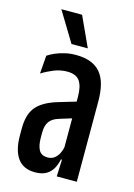

<svg xmlns="http://www.w3.org/2000/svg" viewBox="-107 -731 556 796"><g transform="rotate(15 171.0 -333.0)"><path d="M216 0 219.5 -86H215.5V-300.5V-340.5Q215.5 -387 199.8 -409Q184 -431 146 -431Q117 -431 89.2 -419.8Q61.5 -408.5 38.5 -394L44.5 -472Q58.5 -481.5 76.8 -489.2Q95 -497 116.8 -502Q138.5 -507 163 -507Q200 -507 226.5 -496.8Q253 -486.5 269.8 -466.2Q286.5 -446 294.2 -415.2Q302 -384.5 302 -344V0ZM124 7Q73.5 7 49 -27Q24.5 -61 24.5 -125.5V-155Q24.5 -216 52 -248.2Q79.5 -280.5 142 -299L226 -324L235 -255L163.5 -233Q135 -224.5 122.8 -207.2Q110.5 -190 110.5 -159.5V-139Q110.5 -104 121.2 -85Q132 -66 159 -66Q175.5 -66 187.2 -74.8Q199 -83.5 206.5 -98.5Q214 -113.5 217 -133L227.5 -72.5H214.5Q210 -50 199.8 -32Q189.5 -14 171.2 -3.5Q153 7 124 7ZM144 -674.5 203 -546H133L55 -674.5Z"/></g></svg>

Font: Anek Latin Condensed Medium
Style: Regular
Weight: 500
Width: 3
Designer: Yesha Goshar
Foundry: Ek Type
Version: Version 1.003